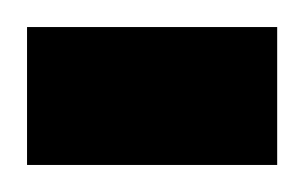

<svg xmlns="http://www.w3.org/2000/svg" viewBox="-23 -122 225 142"><path d="M182 -102V0H-3V-102Z"/></svg>

Font: Almarai Bold
Style: Regular
Weight: 700
Designer: Boutros International 2019
Foundry: Created by Boutros International 2019
Version: Version 1.10